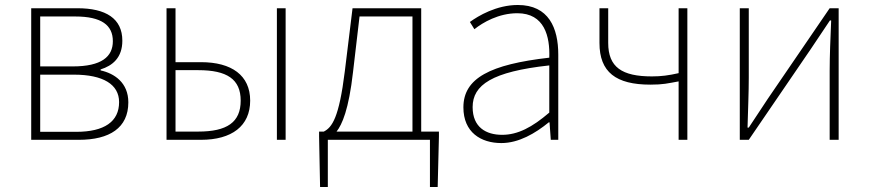

<svg xmlns="http://www.w3.org/2000/svg" viewBox="-20 -560 3484 769"><path d="M105 0H296C419 0 494 -48 494 -150C494 -229 438 -266 383 -278V-282C431 -297 470 -329 470 -397C470 -486 404 -527 290 -527H105ZM141 -294V-494H281C387 -494 432 -459 432 -395C432 -333 387 -294 271 -294ZM141 -32V-261H276C393 -261 457 -222 457 -151C457 -73 398 -32 285 -32Z M647 0H785C908 0 982 -55 982 -157C982 -258 908 -311 785 -311H683V-527H647ZM683 -33V-279H774C889 -279 944 -243 944 -157C944 -70 889 -33 774 -33ZM1089 0H1124V-527H1089Z M1293 0H1702V189H1733L1738 -13V-33H1667V-527H1392L1361 -274C1338 -88 1310 -50 1277 -33H1258V-13L1262 189H1293ZM1328 -33C1350 -61 1377 -121 1394 -272L1420 -494H1632V-33Z M1988 13C2058 13 2124 -26 2178 -70H2181L2186 0H2216V-341C2216 -448 2178 -540 2054 -540C1968 -540 1895 -496 1862 -472L1880 -443C1914 -470 1977 -507 2052 -507C2161 -507 2183 -414 2180 -329C1943 -302 1836 -247 1836 -130C1836 -30 1906 13 1988 13ZM1991 -20C1927 -20 1873 -50 1873 -131C1873 -220 1951 -273 2180 -298V-109C2111 -50 2054 -20 1991 -20Z M2698 0H2733V-527H2698V-267C2658 -258 2629 -254 2591 -254C2471 -254 2416 -291 2416 -388V-527H2381V-388C2381 -271 2447 -221 2585 -221C2636 -221 2654 -226 2698 -234Z M2943 0H2979L3227 -363C3249 -396 3282 -445 3304 -478H3309C3306 -407 3303 -336 3303 -277V0H3339V-527H3303L3055 -164C3033 -131 3001 -82 2979 -49H2974C2976 -120 2979 -191 2979 -249V-527H2943Z"/></svg>

Font: Noto Sans CJK SC Thin
Style: Regular
Weight: 100
Designer: Ryoko NISHIZUKA 西塚涼子 (kana, bopomofo & ideographs); Paul D. Hunt (Latin, Greek & Cyrillic); Sandoll Communications 산돌커뮤니
Foundry: Adobe
Version: Version 2.004;hotconv 1.0.118;makeotfexe 2.5.65603